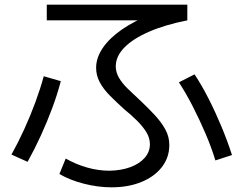

<svg xmlns="http://www.w3.org/2000/svg" viewBox="-20 -762 1040 821"><path d="M457 39Q399 39 338.5 23.5Q278 8 234 -18L261 -84Q305 -59 353 -45.5Q401 -32 448 -32Q499 -33 538 -47.5Q577 -62 599 -87.5Q621 -113 621 -145Q621 -172 606 -196.5Q591 -221 566.5 -245.5Q542 -270 511 -295Q478 -325 450.5 -352.5Q423 -380 407 -409.5Q391 -439 391 -472Q391 -515 419.5 -557Q448 -599 501.5 -636Q555 -673 630 -702L645 -675H180V-742H781V-675Q685 -656 616.5 -626Q548 -596 511.5 -558.5Q475 -521 475 -478Q475 -453 489 -429Q503 -405 527.5 -381.5Q552 -358 581 -331Q616 -298 643.5 -268Q671 -238 687.5 -207.5Q704 -177 704 -142Q704 -89 672.5 -48Q641 -7 585 16Q529 39 457 39ZM29 -101Q57 -151 83.5 -209Q110 -267 131.5 -325.5Q153 -384 167 -436L240 -415Q226 -361 204 -301.5Q182 -242 155 -183Q128 -124 98 -70ZM901 -76Q884 -132 858.5 -191.5Q833 -251 804 -307.5Q775 -364 745 -410L812 -444Q843 -397 872.5 -339Q902 -281 927.5 -219.5Q953 -158 972 -99Z"/></svg>

Font: M PLUS 1 Code
Style: Regular
Weight: 400
Designer: Coji Morishita
Foundry: UNDERFOREST DESIGN
Version: Version 1.005